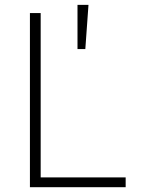

<svg xmlns="http://www.w3.org/2000/svg" viewBox="-20 -782 602 802"><path d="M105 0V-727.5H149.9V-41H504.9V0ZM303.7 -577.1V-761.7H349.6L336.4 -577.1Z"/></svg>

Font: Inter Extra Light
Style: Regular
Weight: 200
Designer: Rasmus Andersson
Foundry: rsms
Version: Version 4.000;git-3c8e0fc